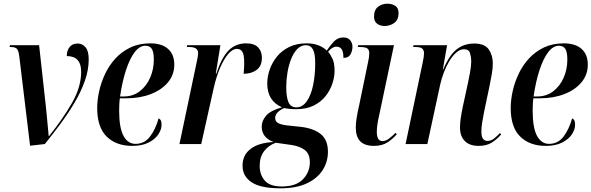

<svg xmlns="http://www.w3.org/2000/svg" viewBox="-20 -781 3207 1041"><path d="M85 -472Q81 -506 72 -516Q63 -526 40 -526H32L34 -536H192L229 -201Q233 -159 237 -118.5Q241 -78 244 -43H246Q322 -138 371 -224Q420 -310 420 -392Q420 -477 342 -477Q342 -507 357.5 -526Q373 -545 401 -545Q427 -545 444 -524.5Q461 -504 461 -459Q461 -402 440 -342.5Q419 -283 384 -224Q349 -165 307 -108.5Q265 -52 223 0L143 9Z M697 10Q610 10 558.5 -40.5Q507 -91 507 -195Q507 -238 517.5 -286Q528 -334 550 -380.5Q572 -427 606 -464Q640 -501 687 -523.5Q734 -546 795 -546Q857 -546 891 -516Q925 -486 925 -431Q925 -376 891 -335Q857 -294 798 -271Q739 -248 665 -248H630Q628 -239 627 -217Q626 -195 626 -182Q626 -88 649.5 -44.5Q673 -1 715 -1Q763 -1 793 -40Q823 -79 840 -139Q847 -137 851.5 -129Q856 -121 856 -104Q856 -79 838.5 -52.5Q821 -26 785.5 -8Q750 10 697 10ZM651 -258Q701 -258 737.5 -286Q774 -314 794 -359.5Q814 -405 814 -458Q814 -499 803 -516Q792 -533 768 -533Q737 -533 710.5 -498.5Q684 -464 663.5 -402Q643 -340 631 -258Z M1046 -442Q1049 -457 1051.5 -470Q1054 -483 1054 -494Q1054 -526 1007 -526H993L995 -536H1175L1150 -382H1153Q1181 -468 1219 -507Q1257 -546 1315 -546Q1358 -546 1379 -524.5Q1400 -503 1400 -468Q1400 -423 1371.5 -402Q1343 -381 1301 -381Q1303 -400 1303.5 -415Q1304 -430 1304 -442Q1304 -486 1293.5 -501Q1283 -516 1265 -516Q1241 -516 1217.5 -488.5Q1194 -461 1173.5 -413.5Q1153 -366 1139 -305L1071 0H953Z M1500 240Q1394 240 1344.5 207.5Q1295 175 1295 117Q1295 60 1338.5 26.5Q1382 -7 1463 -11Q1428 -25 1413.5 -46Q1399 -67 1399 -94Q1399 -126 1423 -154Q1447 -182 1509 -199Q1429 -234 1429 -328Q1429 -365 1442 -403Q1455 -441 1481 -473.5Q1507 -506 1547.5 -526Q1588 -546 1643 -546Q1710 -546 1752 -507Q1768 -532 1789.5 -555Q1811 -578 1841 -578Q1866 -578 1878.5 -563Q1891 -548 1891 -528Q1891 -506 1880.5 -486.5Q1870 -467 1842 -467Q1842 -500 1832.5 -514Q1823 -528 1804 -528Q1782 -528 1759 -501Q1770 -488 1782 -464Q1794 -440 1794 -397Q1794 -364 1782 -327.5Q1770 -291 1745 -259.5Q1720 -228 1680.5 -208.5Q1641 -189 1586 -189Q1565 -189 1547 -191Q1529 -193 1520 -195Q1472 -172 1472 -142Q1472 -122 1488 -113.5Q1504 -105 1537 -101L1613 -93Q1680 -85 1719 -54Q1758 -23 1758 42Q1758 96 1729.5 141Q1701 186 1644 213Q1587 240 1500 240ZM1587 -199Q1620 -199 1643 -231.5Q1666 -264 1677.5 -318.5Q1689 -373 1689 -438Q1689 -491 1676.5 -513.5Q1664 -536 1638 -536Q1612 -536 1592 -515.5Q1572 -495 1558.5 -461Q1545 -427 1538.5 -387Q1532 -347 1532 -308Q1532 -255 1544 -227Q1556 -199 1587 -199ZM1508 230Q1585 230 1622.5 191Q1660 152 1660 99Q1660 54 1633.5 33Q1607 12 1560 5L1475 -7Q1436 7 1412 38.5Q1388 70 1388 118Q1388 166 1415.5 198Q1443 230 1508 230Z M2065 -640Q2041 -640 2024.5 -652.5Q2008 -665 2008 -691Q2008 -728 2030 -744.5Q2052 -761 2081 -761Q2105 -761 2123 -749.5Q2141 -738 2141 -710Q2141 -674 2118 -657Q2095 -640 2065 -640ZM2007 10Q1909 10 1909 -89Q1909 -111 1913.5 -140.5Q1918 -170 1927 -209L1976 -446Q1979 -459 1980.5 -471Q1982 -483 1982 -493Q1982 -511 1971.5 -518.5Q1961 -526 1932 -526H1920L1922 -536H2116L2036 -157Q2023 -102 2023 -66Q2023 -43 2030 -29.5Q2037 -16 2054 -16Q2072 -16 2090 -30Q2108 -44 2125 -61L2131 -53Q2109 -27 2080 -8.5Q2051 10 2007 10Z M2575 10Q2526 10 2500 -16.5Q2474 -43 2474 -90Q2474 -132 2490 -206L2518 -335Q2522 -354 2528.5 -389Q2535 -424 2535 -450Q2535 -471 2528.5 -492.5Q2522 -514 2496 -514Q2474 -514 2453.5 -496Q2433 -478 2416 -449.5Q2399 -421 2386.5 -388Q2374 -355 2367 -324L2297 0H2179L2272 -443Q2275 -457 2277 -470Q2279 -483 2279 -491Q2279 -509 2269.5 -517.5Q2260 -526 2234 -526H2220L2222 -536H2404L2381 -404H2383Q2416 -482 2456 -513.5Q2496 -545 2551 -545Q2608 -545 2630 -513Q2652 -481 2652 -437Q2652 -411 2646.5 -379.5Q2641 -348 2635 -319L2604 -171Q2598 -142 2594 -115.5Q2590 -89 2590 -67Q2590 -17 2623 -17Q2643 -17 2659.5 -30.5Q2676 -44 2691 -60L2697 -52Q2675 -26 2646.5 -8Q2618 10 2575 10Z M2939 10Q2852 10 2800.5 -40.5Q2749 -91 2749 -195Q2749 -238 2759.5 -286Q2770 -334 2792 -380.5Q2814 -427 2848 -464Q2882 -501 2929 -523.5Q2976 -546 3037 -546Q3099 -546 3133 -516Q3167 -486 3167 -431Q3167 -376 3133 -335Q3099 -294 3040 -271Q2981 -248 2907 -248H2872Q2870 -239 2869 -217Q2868 -195 2868 -182Q2868 -88 2891.5 -44.5Q2915 -1 2957 -1Q3005 -1 3035 -40Q3065 -79 3082 -139Q3089 -137 3093.5 -129Q3098 -121 3098 -104Q3098 -79 3080.5 -52.5Q3063 -26 3027.5 -8Q2992 10 2939 10ZM2893 -258Q2943 -258 2979.5 -286Q3016 -314 3036 -359.5Q3056 -405 3056 -458Q3056 -499 3045 -516Q3034 -533 3010 -533Q2979 -533 2952.5 -498.5Q2926 -464 2905.5 -402Q2885 -340 2873 -258Z"/></svg>

Font: Noto Serif Display Condensed SemiBold
Style: Italic
Weight: 600
Width: 3
Italic angle: -12°
Designer: Monotype Design Team
Foundry: Monotype Imaging Inc.
Version: Version 2.009